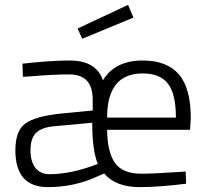

<svg xmlns="http://www.w3.org/2000/svg" viewBox="-20 -757 849 787"><path d="M559 -45Q608 -45 712 -52L741 -54L743 -4Q631 10 553 10Q454 10 407 -46L373 -31Q281 10 176 10Q43 10 43 -141Q43 -221 83.5 -250.5Q124 -280 225 -291L360 -304V-349Q360 -452 264 -452Q198 -452 105 -444L74 -442L72 -496Q188 -509 266 -509Q374 -509 402 -428Q451 -509 565 -509Q664 -509 713 -452.5Q762 -396 762 -273L759 -225H419Q420 -133 451.5 -89Q483 -45 559 -45ZM183 -43Q272 -43 381 -85Q358 -140 358 -254L197 -239Q149 -234 127 -211.5Q105 -189 105 -141.5Q105 -94 125.5 -68.5Q146 -43 183 -43ZM419 -275H701Q701 -372 668.5 -414Q636 -456 565 -456Q419 -456 419 -275ZM298 -640 505 -737 527 -685 317 -598Z"/></svg>

Font: Titillium Web Light
Style: Regular
Weight: 300
Version: Version 1.002;PS 57.000;hotconv 1.0.70;makeotf.lib2.5.55311